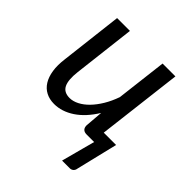

<svg xmlns="http://www.w3.org/2000/svg" viewBox="-187 -633 936 936"><g transform="rotate(45 281.0 -165.5)"><path d="M519.5 -65.5 468 148Q466.5 160.5 458.8 167.5Q451 174.5 439.5 174.5H387L433.5 0H382.5Q350 0 350 -32L357.5 -124.5Q317.5 -59.5 267.2 -26.2Q217 7 164 7Q132 7 107.5 -5.8Q83 -18.5 67.8 -43Q52.5 -67.5 47 -103Q41.5 -138.5 47.5 -184.5L85.5 -506.5H174L136 -184.5Q129 -125 143.2 -96Q157.5 -67 197 -67Q220 -67 244.5 -79.5Q269 -92 291.5 -115Q314 -138 333.8 -170.8Q353.5 -203.5 367.5 -243.5L399 -506.5H487.5L433 -53.5L434.5 -65.5Z"/></g></svg>

Font: Lato 2
Style: Italic
Weight: 400
Italic angle: -7°
Designer: Lukasz Dziedzic with Adam Twardoch and Botio Nikoltchev
Foundry: tyPoland Lukasz Dziedzic
Version: Version 2.015; 2015-08-06; http://www.latofonts.com/